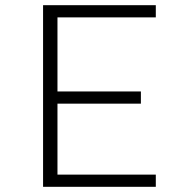

<svg xmlns="http://www.w3.org/2000/svg" viewBox="-20 -720 750 740"><path d="M580.5 -653H201.5V-367.5H523V-320.5H201.5V-47H580.5V0H146V-700H580.5Z"/></svg>

Font: League Mono UltraLight
Style: Regular
Weight: 200
Width: 6
Designer: Tyler Finck
Foundry: The League of Moveable Type / Tyler Finck
Version: Version 2.210